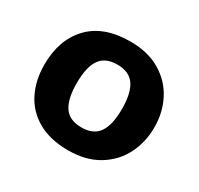

<svg xmlns="http://www.w3.org/2000/svg" viewBox="-130 -737 938 906"><g transform="rotate(30 339.0 -284.0)"><path d="M40 -283Q40 -418 116.5 -499Q193 -580 339 -580Q435 -580 502.5 -539.5Q570 -499 604 -432Q638 -365 638 -285Q638 -205 604 -137.5Q570 -70 502.5 -29Q435 12 339 12Q241 12 174 -26Q107 -64 73.5 -131Q40 -198 40 -283ZM462 -284Q462 -371 433 -413Q404 -455 339 -455Q274 -455 245 -413Q216 -371 216 -284Q216 -197 245 -155Q274 -113 339 -113Q404 -113 433 -155Q462 -197 462 -284Z"/></g></svg>

Font: Martel Sans Black
Style: Regular
Weight: 900
Designer: Dan Reynolds and Mathieu Réguer
Foundry: Dan Reynolds and Mathieu Réguer
Version: Version 1.002; ttfautohint (v1.1) -l 5 -r 5 -G 72 -x 0 -D la